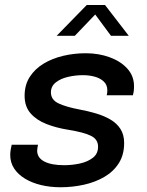

<svg xmlns="http://www.w3.org/2000/svg" viewBox="-20 -758 603 788"><path d="M228.5 10.5Q186 10.5 148.5 1.5Q111 -7.5 82.5 -24.8Q54 -42 38 -66.5Q22 -91 22 -122Q22 -132 24 -144.5Q26 -157 28 -164H136Q135 -159.5 133.8 -152Q132.5 -144.5 132.5 -140Q132.5 -110.5 161.8 -95.2Q191 -80 243.5 -80Q276.5 -80 308.2 -87Q340 -94 361.2 -110.5Q382.5 -127 382.5 -156Q382.5 -186 353.5 -200.5Q324.5 -215 259.5 -225.5Q212 -233 171.2 -248.8Q130.5 -264.5 105.8 -292.5Q81 -320.5 81 -365Q81 -409.5 102.2 -442.5Q123.5 -475.5 159.2 -497Q195 -518.5 239.8 -529Q284.5 -539.5 332 -539.5Q385 -539.5 430.2 -523Q475.5 -506.5 502.8 -476.2Q530 -446 530 -404.5Q530 -391.5 528.8 -382.8Q527.5 -374 525.5 -367H418Q419.5 -373 420 -377.5Q420.5 -382 420.5 -387.5Q420.5 -409 406.5 -422.8Q392.5 -436.5 369.8 -443Q347 -449.5 320.5 -449.5Q289.5 -449.5 259.2 -442.5Q229 -435.5 209 -419.8Q189 -404 189 -379Q189 -348.5 220 -333.8Q251 -319 307 -308.5Q342 -302 374.8 -292.2Q407.5 -282.5 433.5 -267.2Q459.5 -252 474.5 -228.5Q489.5 -205 489.5 -171Q489.5 -122.5 467.5 -88Q445.5 -53.5 408 -31.8Q370.5 -10 324 0.2Q277.5 10.5 228.5 10.5ZM212.5 -611 336 -737.5H411L508.5 -611H435.5L357.5 -716.5H388L287 -611Z"/></svg>

Font: Epilogue Medium
Style: Italic
Weight: 500
Italic angle: -12°
Designer: Tyler Finck
Foundry: Etcetera Type Co
Version: Version 2.112